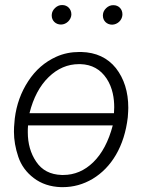

<svg xmlns="http://www.w3.org/2000/svg" viewBox="-20 -749 593 779"><path d="M189.9 -688.5C189.9 -687.5 189.9 -686.5 189.9 -685.5C189.9 -665.5 205.6 -649.4 227.5 -649.4C249.5 -649.4 268.1 -668.5 269.5 -688.5C269.5 -689.5 269.5 -690.4 269.5 -691.4C269.5 -711.4 254.4 -728.5 232.9 -728.5C232.4 -728.5 231.9 -728.5 231.4 -728.5C221.2 -728.5 211.9 -724.6 203.6 -716.8C195.3 -709 190.4 -699.7 189.9 -688.5ZM397.5 -688C397.5 -687 397.5 -686 397.5 -685.1C397.5 -665 413.1 -648.9 435.1 -648.9C456.5 -649.4 475.1 -666.5 476.6 -688C476.6 -689.5 476.6 -690.4 476.6 -691.9C476.6 -711.4 461.9 -728 440.4 -728C439.9 -728 439.5 -728 439 -728C428.7 -728 419.4 -724.1 411.1 -716.3C402.8 -708.5 397.9 -699.2 397.5 -688ZM38.6 -252.4C37.1 -239.3 36.6 -226.6 36.6 -214.4C36.6 -181.2 42.5 -147.5 54.2 -112.8C65.9 -78.1 86.9 -49.3 117.2 -26.4C147.5 -3.4 184.1 8.8 227.5 10.3C230 10.3 232.4 10.3 234.9 10.3C277.8 10.3 318.4 -1 356 -23.4C431.6 -68.8 484.9 -154.8 498.5 -273.4L500 -296.4C500 -301.3 500.5 -306.6 500.5 -311.5C500.5 -376.5 483.4 -430.2 450.2 -472.7C416.5 -514.6 369.6 -536.6 309.6 -538.1C307.1 -538.1 304.7 -538.1 302.2 -538.1C268.1 -538.1 236.8 -531.7 208 -518.6C161.6 -497.6 124 -464.8 94.7 -419.9C64.9 -374.5 46.9 -324.2 40 -268.6ZM306.6 -488.8C352.5 -487.3 387.7 -467.8 412.6 -430.2C437.5 -392.6 443.4 -348.6 443.4 -314C443.4 -305.7 442.9 -297.9 442.4 -289.6H99.6C115.2 -352.1 141.1 -400.9 177.2 -436C213.4 -471.2 254.4 -488.8 300.3 -488.8C302.2 -488.8 304.7 -488.8 306.6 -488.8ZM230.5 -39.1C184.1 -40.5 149.9 -58.6 127 -92.8C104 -126.5 92.8 -166.5 92.8 -212.4C92.8 -221.2 92.8 -230.5 93.8 -240.2H437.5C420.4 -175.3 394 -125.5 358.4 -90.8C322.8 -56.2 282.2 -39.1 236.8 -39.1C234.9 -39.1 232.4 -39.1 230.5 -39.1Z"/></svg>

Font: Roboto Light
Style: Italic
Weight: 300
Italic angle: -12°
Designer: Google
Version: Version 2.137; 2017